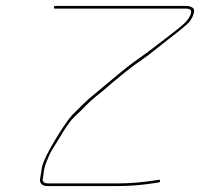

<svg xmlns="http://www.w3.org/2000/svg" viewBox="-20 -649 673 646"><path d="M164.7 -620H606.5C621.9 -620 626.6 -612.8 620.6 -598.5C616.8 -589.5 610.2 -580.3 600.8 -570.9C591.3 -561.5 570.6 -544.9 538.8 -521C523.7 -509.7 502.8 -492.8 472.6 -470.5C440.4 -448.2 413.2 -428 391.2 -410C369.2 -392 350.9 -376.8 336.5 -364.5C322 -352.2 308.6 -341 296.2 -331C283.8 -321 272.1 -310.7 261.3 -300C250.4 -289.3 237.6 -276.8 223.1 -262.3C210.8 -247.8 199.1 -231.9 188 -214.5C143.1 -144.4 120.3 -98.2 119.5 -76L114.6 -45C113.8 -39.7 115.3 -34.7 119.3 -30C123.8 -25.3 130.8 -23 140.1 -23H377.4C417.4 -23 456.1 -26.3 500.5 -33L513.8 -35C517.3 -35.7 518.9 -37.5 518.7 -40.5C518.5 -43.5 517 -44.7 514.3 -44L500.9 -42C456.5 -35.3 418 -32 378.8 -32H142.6C134.6 -32 129.3 -33.5 126.8 -36.5C124.3 -39.5 123.2 -42.3 123.6 -45L126 -60C127 -66 127.6 -71.3 128 -76C128.4 -80.7 130.5 -88.3 134.2 -99L143.2 -121C144.8 -125 147.1 -129.8 150 -135.5C152.9 -141.2 157.6 -149.2 164.3 -159.5C170.9 -169.8 176.5 -178.8 181 -186.5C185.6 -194.2 190.5 -202.3 195.9 -211C201.3 -219.7 207.4 -228.5 214.1 -237.5C220.9 -246.5 229.6 -255.5 239.4 -264.5C249.2 -273.5 259.3 -283.5 269.8 -294.5C280.3 -305.5 291.7 -315.8 304.1 -325.5C316.4 -335.2 329.9 -346.3 344.4 -359C358.9 -371.7 377.1 -386.8 399.1 -404.5C421 -422.2 447.9 -442 479.7 -464C507.9 -486 528.6 -502.8 543.8 -514.5C559 -526.2 571.9 -536.3 582.6 -545C593.3 -553.7 602.7 -561.7 610.9 -569C619.1 -576.3 625.5 -586.2 630.1 -598.5C634.7 -610.8 634 -619 628 -623C621.9 -627 615.2 -629 607.9 -629H166.1C163.5 -629 161.9 -627.5 161.4 -624.5C160.9 -621.5 162 -620 166.1 -620Z"/></svg>

Font: Proton
Style: LitExtIt
Weight: 500
Version: Version 1.017